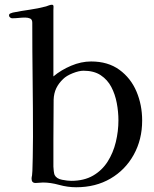

<svg xmlns="http://www.w3.org/2000/svg" viewBox="-20 -789 650 809"><path d="M479 -282Q479 -318 472 -355Q465 -392 449 -422.5Q433 -453 404.5 -472Q376 -491 332 -491Q313 -491 286.5 -480.5Q260 -470 246 -456Q227 -438 217 -417Q207 -396 206 -369L205 -201Q205 -173 205 -144.5Q205 -116 205 -87Q205 -80 206.5 -68.5Q208 -57 210 -52Q218 -36 241.5 -31.5Q265 -27 280 -27Q334 -27 372 -49Q410 -71 433.5 -108Q457 -145 468 -190.5Q479 -236 479 -282ZM579 -281Q579 -201 543.5 -137Q508 -73 445.5 -36.5Q383 0 301 0Q265 0 229 -10Q193 -20 161 -20Q154 -20 146 -19Q138 -18 130 -18Q113 -18 113 -36Q113 -42 115 -50Q117 -69 117 -88Q117 -107 118 -126Q118 -148 118.5 -169.5Q119 -191 119 -213Q119 -333 117.5 -453Q116 -573 116 -693Q116 -707 107 -711Q98 -715 86 -715Q73 -715 59 -713.5Q45 -712 31 -712Q27 -712 22.5 -715.5Q18 -719 18 -724Q18 -730 24 -732.5Q30 -735 34 -736Q69 -743 104.5 -748Q140 -753 174 -762Q180 -764 186.5 -766.5Q193 -769 199 -769Q206 -769 205.5 -760Q205 -751 205 -746V-467Q237 -494 279.5 -512Q322 -530 364 -530Q435 -530 483 -495Q531 -460 555 -403.5Q579 -347 579 -281Z"/></svg>

Font: Kaisei Tokumin
Style: Regular
Weight: 400
Designer: Font-Kai, 金井和夫
Foundry: KAZUO KANAI
Version: Version 5.003